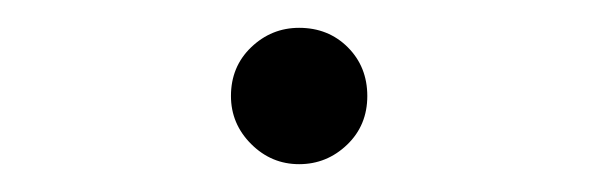

<svg xmlns="http://www.w3.org/2000/svg" viewBox="-20 -313 430 138"><path d="M195 -293C181.7 -293 170.2 -288.3 160.5 -279C150.8 -269.7 146 -258 146 -244C146 -230.7 150.8 -219.2 160.5 -209.5C170.2 -199.8 181.7 -195 195 -195C208.3 -195 219.8 -199.7 229.5 -209C239.2 -218.3 244 -230 244 -244C244 -258 239.3 -269.7 230 -279C220.7 -288.3 209 -293 195 -293Z"/></svg>

Font: Neocyr
Style: Regular
Weight: 400
Designer: Viktar Palstsiuk <vipals@gmail.com>
Version: 1.00